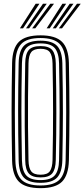

<svg xmlns="http://www.w3.org/2000/svg" viewBox="-20 -996 450 1024"><path d="M196.2 7.5Q115.5 7.5 80.9 -27Q46.2 -61.5 44.5 -139.8Q43 -215.2 42.4 -279.6Q41.8 -344 41.8 -404.4Q41.8 -464.8 42.5 -526.9Q43.2 -589 44.5 -660.2Q46.2 -738.8 81 -773.1Q115.8 -807.5 196.2 -807.5Q275.8 -807.5 310.6 -773.1Q345.5 -738.8 347.5 -660.2Q348.8 -590.2 349.6 -525.9Q350.5 -461.5 350.4 -399Q350.2 -336.5 349.6 -272.6Q349 -208.8 347.5 -139.8Q345.2 -61.8 310.8 -27.1Q276.2 7.5 196.2 7.5ZM196.2 -6.8Q267.2 -6.8 297.8 -38.1Q328.2 -69.5 330 -140.2Q331.2 -208.5 332.1 -271.5Q333 -334.5 333 -396.4Q333 -458.2 332.2 -523Q331.5 -587.8 330 -659.8Q328.2 -731.2 297.5 -762.2Q266.8 -793.2 196.2 -793.2Q123.5 -793.2 93.5 -761.6Q63.5 -730 62 -659.8Q60.5 -584.5 59.9 -519.9Q59.2 -455.2 59.2 -394.9Q59.2 -334.5 60 -272.4Q60.8 -210.2 62 -140.2Q63.5 -70 93.6 -38.4Q123.8 -6.8 196.2 -6.8ZM196.2 -21Q133.5 -21 107.2 -48.8Q81 -76.5 79.5 -140.5Q78 -215.8 77.2 -280.5Q76.5 -345.2 76.6 -405.5Q76.8 -465.8 77.4 -527.6Q78 -589.5 79.5 -659.5Q80.8 -723.8 107.2 -751.4Q133.8 -779 196.2 -779Q258.5 -779 284.8 -750.9Q311 -722.8 312.5 -659.2Q314 -582 314.8 -517.2Q315.5 -452.5 315.5 -392.8Q315.5 -333 314.6 -271.9Q313.8 -210.8 312.5 -141Q311 -78.2 285.1 -49.6Q259.2 -21 196.2 -21ZM196.2 -35.5Q250.2 -35.5 272 -60.5Q293.8 -85.5 295 -141.5Q296.5 -218 297.2 -281.6Q298 -345.2 298 -404.1Q298 -463 297.2 -524.5Q296.5 -586 295 -658.5Q293.8 -713.5 272.5 -739Q251.2 -764.5 196.2 -764.5Q142.2 -764.5 120.2 -740Q98.2 -715.5 97 -659.2Q95.5 -587.2 94.8 -524Q94 -460.8 94.1 -400.2Q94.2 -339.8 94.9 -276.4Q95.5 -213 97 -141Q98.2 -83.5 120.9 -59.5Q143.5 -35.5 196.2 -35.5ZM196.2 -49.8Q151.8 -49.8 133.5 -70.9Q115.2 -92 114.5 -141.2Q112.5 -242 111.9 -324.2Q111.2 -406.5 112 -486.2Q112.8 -566 114.5 -658.8Q115.2 -708 133.4 -729.1Q151.5 -750.2 196.2 -750.2Q241.8 -750.2 259.2 -728.1Q276.8 -706 277.5 -658Q279 -579.2 279.8 -515.5Q280.5 -451.8 280.5 -393.8Q280.5 -335.8 279.8 -275.1Q279 -214.5 277.5 -142Q276.5 -93.8 259 -71.8Q241.5 -49.8 196.2 -49.8ZM196.2 -64.2Q232.8 -64.2 246 -83Q259.2 -101.8 260.2 -142.5Q261.8 -218.5 262.4 -280.8Q263 -343 263 -400.8Q263 -458.5 262.4 -520.2Q261.8 -582 260.2 -657.5Q259.2 -699.2 245.8 -717.5Q232.2 -735.8 196.2 -735.8Q161.2 -735.8 147 -718.5Q132.8 -701.2 132 -658.5Q130.2 -562.5 129.5 -481Q128.8 -399.5 129.4 -318.5Q130 -237.5 132 -141.8Q132.8 -100 146.6 -82.1Q160.5 -64.2 196.2 -64.2ZM86.2 -845 170.2 -976H190.2L103 -845ZM118.8 -845 209.2 -976H229.2L135.5 -845ZM151.5 -845 248.2 -976H268L168.2 -845ZM228.8 -845 312.8 -976H332.8L245.2 -845ZM261.2 -845 351.8 -976H371.8L278 -845ZM294 -845 390.5 -976H410.5L310.8 -845Z"/></svg>

Font: Big Shoulders Inline Display Thin SemiBold
Style: Regular
Weight: 600
Version: Version 2.002